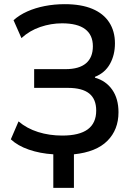

<svg xmlns="http://www.w3.org/2000/svg" viewBox="-20 -734 660 922"><path d="M236 168V7Q172 3 118.5 -15.5Q65 -34 32 -65L69 -151Q109 -117 163 -100Q217 -83 279 -83Q361 -83 401.5 -113Q442 -143 442 -203Q442 -258 408.5 -285Q375 -312 306 -312H144V-402H295Q360 -402 393 -430Q426 -458 426 -512Q426 -566 389 -594Q352 -622 278 -622Q225 -622 173.5 -604.5Q122 -587 83 -551L45 -637Q73 -662 111 -679Q149 -696 195 -705Q241 -714 291 -714Q370 -714 423.5 -691.5Q477 -669 504.5 -626.5Q532 -584 532 -526Q532 -470 508 -427Q484 -384 436 -365V-361Q489 -346 519 -303Q549 -260 549 -195Q549 -111 495.5 -57.5Q442 -4 335 7V168Z"/></svg>

Font: Nunito Sans 7pt SemiCondensed SemiBold
Style: Regular
Weight: 600
Width: 4
Designer: Vernon Adams
Foundry: Vernon Adams
Version: Version 3.101;gftools[0.9.27]